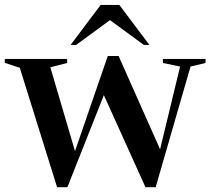

<svg xmlns="http://www.w3.org/2000/svg" viewBox="-24 -752 858 782"><path d="M709.5 -481 639.5 -495.5V-512H813V-495.5L752 -481L610 10.5H568.5L399 -364.5L250.5 10.5H208.5L56.5 -476L-4.5 -496V-512H249.5V-495.5L181 -478L281.5 -136.5L415 -524H459L628 -144ZM263.5 -569 386 -732H462L584.5 -569H562L424 -670L286 -569Z"/></svg>

Font: Newsreader Display Medium
Style: Regular
Weight: 500
Designer: Hugues Gentile
Foundry: Production Type
Version: Version 1.001